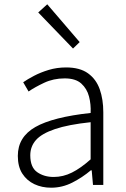

<svg xmlns="http://www.w3.org/2000/svg" viewBox="-20 -861 587 894"><path d="M218 13Q175 13 140 -3.5Q105 -20 84 -52.5Q63 -85 63 -135Q63 -223 144.5 -269.5Q226 -316 402 -335Q404 -375 394.5 -411.5Q385 -448 358.5 -472Q332 -496 281 -496Q229 -496 185.5 -475.5Q142 -455 113 -435L88 -478Q108 -492 138.5 -508Q169 -524 207 -535.5Q245 -547 288 -547Q352 -547 390 -519.5Q428 -492 444.5 -445Q461 -398 461 -338V0H413L407 -68H403Q364 -35 317 -11Q270 13 218 13ZM230 -37Q274 -37 315 -57.5Q356 -78 402 -119V-292Q298 -281 236 -260Q174 -239 147.5 -209Q121 -179 121 -138Q121 -82 153 -59.5Q185 -37 230 -37ZM320 -635 158 -803 200 -841 351 -665Z"/></svg>

Font: Noto Sans JP Thin Light
Style: Regular
Weight: 300
Version: Version 2.004-H2;hotconv 1.0.118;makeotfexe 2.5.65603